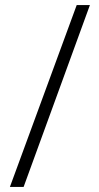

<svg xmlns="http://www.w3.org/2000/svg" viewBox="-20 -735 389 756"><path d="M334 -715H282L19 1H73Z"/></svg>

Font: Noto Sans Lao Looped UI Cond Lt
Style: Regular
Weight: 300
Width: 3
Designer: Mark Frömberg, Ben Mitchell
Foundry: The Fontpad Ltd
Version: Version 1.001